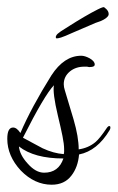

<svg xmlns="http://www.w3.org/2000/svg" viewBox="-24 -495 323 527"><path d="M118 12Q71 12 33 -27Q-4 -67 -4 -114Q-4 -145 12 -145Q22 -145 32 -130Q62 -200 117 -288Q152 -342 199 -342Q209 -342 222 -335Q236 -327 236 -318Q236 -311 223 -311Q222 -311 220 -311Q218 -311 215 -312H207Q184 -312 168 -299Q151 -285 151 -264Q151 -256 154 -247Q160 -227 166 -207Q172 -187 178 -167Q185 -143 188.5 -122.5Q192 -102 192 -85Q219 -89 238 -105Q250 -115 270 -145Q273 -149 276 -149Q279 -149 279 -145Q279 -141 277 -138Q243 -81 193 -71Q190 -36 172 -13Q153 12 118 12ZM151 -72Q152 -76 152 -79Q152 -82 152 -86Q152 -99 147.5 -121.5Q143 -144 135 -177Q120 -240 124 -261Q98 -234 39 -117Q58 -107 71.5 -99.5Q85 -92 93 -88Q123 -74 151 -72ZM97 -21Q137 -21 150 -60Q70 -60 28 -93Q30 -70 52 -46Q74 -21 97 -21ZM130 -390Q130 -391 129.5 -391.5Q129 -392 129 -393Q129 -395 131 -398.5Q133 -402 143 -409Q151 -414 169 -425.5Q187 -437 207.5 -449Q228 -461 244 -469Q260 -477 262 -475Q276 -465 274 -454Q271 -445 252 -437Q239 -433 224 -426Q209 -420 199.5 -415.5Q190 -411 175 -405Q153 -395 143.5 -392Q134 -389 130 -390Z"/></svg>

Font: Ruthie
Style: Regular
Weight: 400
Designer: Robert E. Leuschke
Foundry: Robert E. Leuschke
Version: Version 1.012